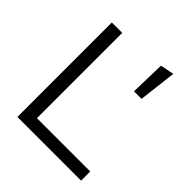

<svg xmlns="http://www.w3.org/2000/svg" viewBox="-200 -872 1006 1006"><g transform="rotate(45 303.0 -368.5)"><path d="M89 0V-700H166V-68H561V0ZM426 -527 431 -722 507 -737 482 -527Z"/></g></svg>

Font: Red Hat Text
Style: Regular
Weight: 400
Designer: Pentagram, MCKL
Foundry: MCKL
Version: Version 1.030